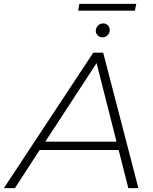

<svg xmlns="http://www.w3.org/2000/svg" viewBox="-67 -972 792 992"><path d="M-47 0 415 -700H466L648 0H596L546 -197H138L10 0ZM167 -240H535L432 -646ZM462 -779Q449 -779 438.5 -788.5Q428 -798 428 -812Q428 -829 439.5 -840Q451 -851 466 -851Q480 -851 490 -841.5Q500 -832 500 -817Q500 -801 489 -790Q478 -779 462 -779ZM337 -917 343 -952H637L630 -917Z"/></svg>

Font: Montserrat Light
Style: Italic
Weight: 300
Italic angle: -11.3°
Designer: Julieta Ulanovsky
Foundry: Julieta Ulanovsky
Version: Version 9.000; ttfautohint (v1.8.4.7-5d5b)